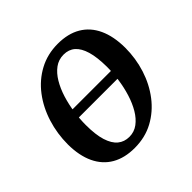

<svg xmlns="http://www.w3.org/2000/svg" viewBox="-150 -710 865 865"><g transform="rotate(-45 283.0 -277.0)"><path d="M423.5 -264H141L147.5 -310H428.5ZM327.5 -566Q392.5 -566 437.5 -539.5Q482.5 -513 506 -462.2Q529.5 -411.5 530 -339Q530 -270.5 510 -207.8Q490 -145 452 -95.5Q414 -46 360.8 -17.2Q307.5 11.5 241 11.5Q177 11.5 132 -14.5Q87 -40.5 63.2 -90.8Q39.5 -141 39 -212.5Q39 -281.5 59 -345.2Q79 -409 116.8 -458.8Q154.5 -508.5 208 -537.2Q261.5 -566 327.5 -566ZM311.5 -513Q279.5 -513 254.8 -494.8Q230 -476.5 211.8 -445.8Q193.5 -415 181.5 -376.5Q169.5 -338 163.8 -297Q158 -256 158 -217.5Q158 -156 170.2 -117Q182.5 -78 205 -59.5Q227.5 -41 259.5 -41Q290.5 -41 315 -59.2Q339.5 -77.5 357.5 -108Q375.5 -138.5 387.5 -177Q399.5 -215.5 405.2 -256.5Q411 -297.5 411 -336Q410.5 -397.5 399 -436.2Q387.5 -475 365.8 -494Q344 -513 311.5 -513Z"/></g></svg>

Font: Merriweather 24pt Medium
Style: Italic
Weight: 500
Italic angle: -7.8°
Version: Version 2.101